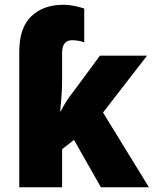

<svg xmlns="http://www.w3.org/2000/svg" viewBox="-20 -787 646 807"><path d="M61 -570V0H241V-160L291 -199L404 0H606L413 -314L598 -553H400L290 -404Q259 -366 235 -319H233Q236 -350 238.5 -383Q241 -416 241 -450V-564Q241 -618 283 -618Q309 -618 334 -609V-751Q321 -756 295.5 -761.5Q270 -767 247 -767Q162 -767 111.5 -718.5Q61 -670 61 -570Z"/></svg>

Font: Noto Sans UI SemiCondensed Black
Style: Regular
Weight: 900
Width: 4
Designer: Monotype Design Team
Foundry: Monotype Imaging Inc.
Version: 1.001